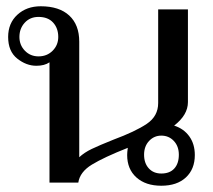

<svg xmlns="http://www.w3.org/2000/svg" viewBox="-20 -583 681 613"><path d="M602 -88Q602 -43 573.5 -16.5Q545 10 495 10Q445 10 415.5 -16.5Q386 -43 386 -88Q386 -97 388 -111Q312 -81 273.5 -57.5Q235 -34 230 0H138V-384Q122 -373 96 -373Q64 -373 35 -396Q6 -419 6 -465Q6 -509 35.5 -536Q65 -563 110 -563Q169 -563 201 -533.5Q233 -504 233 -450V-81Q249 -96 273 -107.5Q297 -119 342 -137Q412 -163 448.5 -187.5Q485 -212 485 -254V-553H580V-257Q580 -216 536 -182Q567 -172 584.5 -147.5Q602 -123 602 -88ZM166 -465Q166 -493 149.5 -511Q133 -529 103 -529Q76 -529 59 -510.5Q42 -492 42 -465Q42 -439 59.5 -421Q77 -403 103 -403Q130 -403 148 -421Q166 -439 166 -465ZM551 -89Q551 -116 535 -133Q519 -150 495 -150Q472 -150 456 -133Q440 -116 440 -89Q440 -62 455 -45.5Q470 -29 495 -29Q522 -29 536.5 -45Q551 -61 551 -89Z"/></svg>

Font: TavirajRegular
Style: Regular
Weight: 400
Designer: Katatrad Team
Foundry: CadsonDemak
Version: Version 1.001